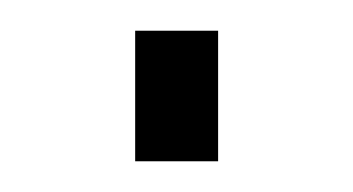

<svg xmlns="http://www.w3.org/2000/svg" viewBox="-20 -850 230 125"><path d="M68 -830H122V-745H68Z"/></svg>

Font: Bebas Neue Book
Style: Regular
Weight: 300
Designer: Ryoichi Tsunekawa
Foundry: Ryoichi Tsunekawa
Version: Version 1.003;PS 001.003;hotconv 1.0.88;makeotf.lib2.5.64775